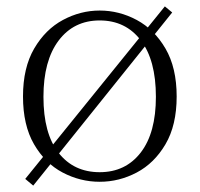

<svg xmlns="http://www.w3.org/2000/svg" viewBox="-20 -555 625 601"><path d="M519 -516 84 26 59 5 496 -535ZM292 14Q231 14 176 -15Q121 -44 86.5 -103.5Q52 -163 52 -253Q52 -343 87 -403Q122 -463 177 -492.5Q232 -522 292 -522Q353 -522 408 -492.5Q463 -463 498 -403Q533 -343 533 -253Q533 -163 498 -103.5Q463 -44 408 -15Q353 14 292 14ZM292 -16Q373 -16 420.5 -77.5Q468 -139 468 -252Q468 -367 420.5 -429Q373 -491 292 -491Q211 -491 163.5 -428Q116 -365 116 -252Q116 -137 163.5 -76.5Q211 -16 292 -16Z"/></svg>

Font: Noto Serif SC ExtraLight
Style: Regular
Weight: 200
Designer: Ryoko NISHIZUKA 西塚涼子 (kana & ideographs); Frank Grießhammer (Latin, Greek & Cyrillic); Wenlong ZHANG 张文龙 (bopomofo); San
Foundry: Adobe
Version: Version 2.002-H1;hotconv 1.1.0;makeotfexe 2.6.0